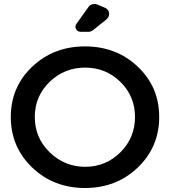

<svg xmlns="http://www.w3.org/2000/svg" viewBox="-20 -935 850 960"><path d="M503 -897Q523 -889 525.5 -870Q528 -851 511 -837L445 -784Q434 -776 423 -776H384Q367 -776 360 -790Q353 -804 363 -817L423 -901Q429 -910 441.5 -913.5Q454 -917 465 -913ZM141 -601.5Q248 -703 405 -703Q562 -703 669 -601.5Q776 -500 776 -350Q776 -200 669 -97.5Q562 5 405 5Q248 5 141 -97.5Q34 -200 34 -350Q34 -500 141 -601.5ZM406 -597Q302 -597 228 -525.5Q154 -454 154 -350Q154 -246 228.5 -173.5Q303 -101 406 -101Q509 -101 582 -173.5Q655 -246 655 -350Q655 -454 582 -525.5Q509 -597 406 -597Z"/></svg>

Font: Trueno
Style: Round
Weight: 400
Designer: Julieta Ulanovsky, Jasper
Foundry: Julieta Ulanovsky, Cannot Into Space Fonts
Version: Version 3.001